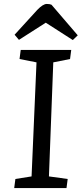

<svg xmlns="http://www.w3.org/2000/svg" viewBox="-20 -953 414 973"><path d="M165 -637 79 -654 85 -700H341L335 -654L250 -637L228 -59L323 -46L317 0H52L58 -46L140 -59ZM374 -774 349 -750 212 -838 76 -751 54 -777 169 -903Q198 -933 217 -933Q226 -933 231 -932Q236 -931 241 -929Z"/></svg>

Font: Literata 12pt
Style: Italic
Weight: 400
Italic angle: -2°
Designer: Latin by Veronika Burian and Jose Scaglione. Greek by Irene Vlachou. Cyrillic by Vera Evstafieva
Foundry: TypeTogether
Version: Version 3.002